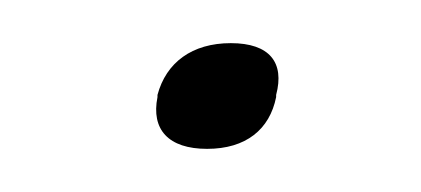

<svg xmlns="http://www.w3.org/2000/svg" viewBox="-20 -60 195 89"><path d="M53 -16V-15C50 0 58 9 76 9C94 9 105 0 108 -15V-16C112 -31 105 -40 87 -40C69 -40 57 -31 53 -16Z"/></svg>

Font: LT Wave Thin
Style: Italic
Weight: 100
Designer: Daniel Lyons
Version: Version 2.5 (Glyphs App)